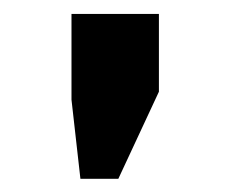

<svg xmlns="http://www.w3.org/2000/svg" viewBox="-20 -706 349 282"><path d="M213.4 -685.5V-571.3L153.8 -443.4H98.1L85 -559.6V-685.5Z"/></svg>

Font: Yantramanav
Style: Bold
Weight: 700
Version: Version 1.001;PS 1.0;hotconv 1.0.72;makeotf.lib2.5.5900; ttf